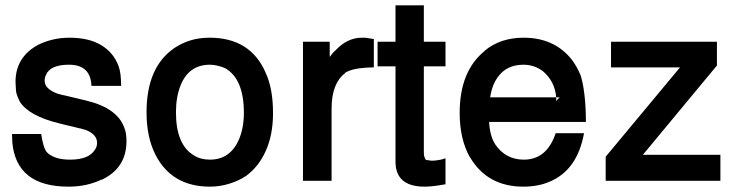

<svg xmlns="http://www.w3.org/2000/svg" viewBox="-20 -676 2763 718"><path d="M322 -355Q319 -434 238 -434Q168 -434 152 -396Q147 -386 147 -374Q147 -342 200 -324L198 -325Q206 -323 213 -321Q220 -319 227 -318L302 -300Q419 -272 445 -198Q453 -179 453 -148Q453 -48 361 -4V-5Q334 8 303 15Q272 22 236 22Q41 22 26 -144L25 -175H134Q142 -122 155 -107Q182 -79 242 -79Q312 -79 335 -116Q343 -127 343 -142Q343 -173 301 -190L283 -195Q281 -196 278 -196L204 -214Q88 -242 54 -296Q49 -306 45.5 -315Q42 -324 40 -334L38 -369Q38 -417 60 -452Q82 -487 124 -509Q148 -521 177.5 -528Q207 -535 240 -535Q312 -535 358 -507.5Q404 -480 423 -430Q433 -404 433 -355Z M764 -535Q916 -535 973 -405Q1001 -345 1001 -253Q1001 -173 974.5 -113Q948 -53 900 -18Q873 0 837.5 11Q802 22 765 22Q622 22 561 -98Q528 -164 528 -256Q528 -426 633 -497Q662 -516 694 -525.5Q726 -535 764 -535ZM765 -434Q686 -434 655 -356Q638 -313 638 -256Q638 -135 705 -95Q730 -79 765 -79Q840 -79 873 -153Q892 -197 892 -254Q892 -381 822 -421Q811 -426 795 -430Q779 -434 765 -434Z M1113 -520H1213V-463Q1218 -470 1223.5 -476.5Q1229 -483 1235 -488Q1279 -535 1333 -535H1346L1378 -530V-424Q1300 -423 1271 -404L1270 -402Q1246 -384 1233 -351Q1220 -318 1220 -270V0H1113Z M1646 -520V-428H1565V-105Q1565 -95 1567.5 -88Q1570 -81 1573 -78L1594 -75Q1604 -75 1618 -77Q1632 -79 1646 -84V13Q1598 22 1568 22Q1470 22 1460 -54L1459 -70V-428H1392V-520H1459V-656H1565V-520Z M1809 -220Q1812 -167 1832 -136Q1871 -79 1939 -79Q2025 -79 2058 -178H2164Q2139 -39 2034 4Q1992 22 1937 22Q1802 22 1737 -89V-88Q1699 -156 1699 -254Q1699 -410 1793 -486H1792Q1851 -535 1938 -535Q2054 -535 2119 -452Q2137 -428 2151 -395Q2160 -368 2165.5 -322.5Q2171 -277 2171 -220ZM2060 -312Q2055 -372 2010 -410Q1978 -434 1937 -434Q1865 -434 1831 -371Q1818 -346 1813 -312ZM2060 -303Q2060 -302 2059.5 -301Q2059 -300 2059 -298L2073 -312H2060Z M2661 -520V-431L2384 -97H2674V0H2245V-90L2523 -424H2265V-520Z"/></svg>

Font: Ekushey Bangla
Style: Bold
Weight: 700
Designer: Al Mamun Sumon
Foundry: Al Mamun Sumon
Version: Version 1.0